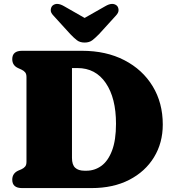

<svg xmlns="http://www.w3.org/2000/svg" viewBox="-20 -959 879 979"><path d="M42.5 -42.5Q42.5 -74.5 72 -88.5L89.5 -96Q101.5 -101.5 108.2 -109.8Q115 -118 115 -134V-566Q115 -582 108.2 -590.2Q101.5 -598.5 89.5 -604L72 -612Q42.5 -625.5 42.5 -657.5Q42.5 -700 92.5 -700H398Q521.5 -700 614.2 -652Q707 -604 758.5 -519.2Q810 -434.5 810 -324Q810 -230.5 765.2 -157.2Q720.5 -84 639 -42Q557.5 0 446.5 0H92.5Q42.5 0 42.5 -42.5ZM420.5 -88.5Q462.5 -88.5 496.8 -113.2Q531 -138 551.2 -191Q571.5 -244 571.5 -328Q571.5 -459 519.5 -535.5Q467.5 -612 375 -612H347V-154Q347 -119 363.2 -103.8Q379.5 -88.5 411 -88.5ZM485.5 -785.5Q466.5 -766 451 -754Q435.5 -742 411.5 -742Q387.5 -742 372 -754Q356.5 -766 338 -785.5L252 -880Q237.5 -895 238.8 -909Q240 -923 248 -930.5Q269.5 -949 306.5 -927.5L411.5 -867.5L517 -927.5Q553.5 -949 575.5 -930.5Q583.5 -923 584.5 -909Q585.5 -895 571.5 -880Z"/></svg>

Font: Fraunces 9pt Soft Black
Style: Regular
Weight: 900
Version: Version 1.000;[b76b70a41]